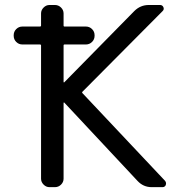

<svg xmlns="http://www.w3.org/2000/svg" viewBox="-20 -775 731 774"><path d="M70.3 -595.7Q55.7 -595.7 45.4 -606Q35.2 -616.2 35.2 -630.9V-632.8Q35.2 -647.5 45.4 -657.7Q55.7 -668 70.3 -668H140.6Q145.5 -668 145.5 -671.9V-720.7Q145.5 -734.4 155.8 -744.6Q166 -754.9 179.7 -754.9H201.2Q215.8 -754.9 226.1 -744.6Q236.3 -734.4 236.3 -720.7V-671.9Q236.3 -668 240.2 -668H326.2Q340.8 -668 351.1 -657.7Q361.3 -647.5 361.3 -632.8V-630.9Q361.3 -616.2 351.1 -606Q340.8 -595.7 326.2 -595.7H240.2Q236.3 -595.7 236.3 -591.8V-445.3Q236.3 -443.4 237.3 -442.9Q238.3 -442.4 239.3 -443.4L521.5 -730.5Q545.9 -754.9 580.1 -754.9H625Q634.8 -754.9 638.7 -746.1Q642.6 -737.3 635.7 -730.5L312.5 -405.3Q309.6 -402.3 312.5 -399.4L645.5 -45.9Q649.4 -41 649.4 -36.1Q649.4 -33.2 648.4 -29.3Q644.5 -20.5 634.8 -20.5H591.8Q557.6 -20.5 534.2 -45.9L239.3 -361.3Q238.3 -362.3 237.3 -361.8Q236.3 -361.3 236.3 -359.4V-54.7Q236.3 -41 226.1 -30.8Q215.8 -20.5 201.2 -20.5H179.7Q166 -20.5 155.8 -30.8Q145.5 -41 145.5 -54.7V-591.8Q145.5 -595.7 140.6 -595.7Z"/></svg>

Font: Gen Jyuu GothicL Regular
Style: Regular
Weight: 400
Designer: [Source Han Sans]
Ryoko NISHIZUKA  (kana & ideographs); Paul D. Hunt (Latin, Greek & Cyrillic); Wenlong ZHANG  (bopomofo
Version: Version 1.002.20150607